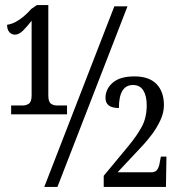

<svg xmlns="http://www.w3.org/2000/svg" viewBox="-20 -739 704 759"><path d="M24 -287V-322H70Q84 -322 94.5 -329.5Q105 -337 105 -362V-657Q88 -635 71.5 -618.5Q55 -602 39 -602Q26 -602 17 -612Q8 -622 8 -641Q31 -644 55.5 -660.5Q80 -677 104 -704L126 -719H171V-362Q171 -337 181 -329.5Q191 -322 205 -322H245V-287ZM155 0 432 -714H484L207 0ZM390 0V-44L487 -161Q521 -202 540.5 -238Q560 -274 560 -323Q560 -360 546.5 -381.5Q533 -403 506 -403Q450 -403 450 -312Q397 -312 397 -352Q397 -387 425.5 -412Q454 -437 512 -437Q569 -437 598.5 -407Q628 -377 628 -323Q628 -293 613.5 -262.5Q599 -232 580 -207Q561 -182 546 -166L445 -58H578Q596 -58 603 -70.5Q610 -83 612 -100L616 -120H638L636 0Z"/></svg>

Font: Noto Serif ExtraCondensed
Style: Regular
Weight: 400
Width: 2
Designer: Monotype Design Team
Foundry: Monotype Imaging Inc.
Version: Version 2.015